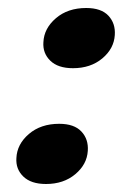

<svg xmlns="http://www.w3.org/2000/svg" viewBox="-20 -451 339 480"><path d="M95 9Q57.5 9 38.2 -9.8Q19 -28.5 21 -56Q22.5 -90.5 52.2 -116Q82 -141.5 128 -141.5Q165.5 -141.5 183.5 -122.2Q201.5 -103 199.5 -74Q197.5 -40 168.2 -15.5Q139 9 95 9ZM162.5 -280.5Q125 -280.5 105.8 -299.2Q86.5 -318 88.5 -345.5Q90 -380 119.8 -405.5Q149.5 -431 195.5 -431Q233 -431 251 -411.8Q269 -392.5 267 -363.5Q265 -329.5 235.8 -305Q206.5 -280.5 162.5 -280.5Z"/></svg>

Font: Fraunces 72pt S100 SemiBold
Style: Italic
Weight: 600
Italic angle: -16°
Version: Version 1.000; ttfautohint (v1.8.3)